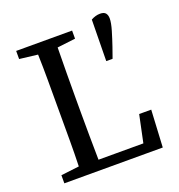

<svg xmlns="http://www.w3.org/2000/svg" viewBox="-127 -806 851 913"><g transform="rotate(-20 298.0 -350.0)"><path d="M44 -629V-670H327V-629L235 -618Q234 -554 233.5 -489Q233 -424 233 -359V-290Q233 -237 233.5 -175.5Q234 -114 235 -50H462L491 -188H552L542 0H44V-41L136 -52Q138 -117 138 -181Q138 -245 138 -309V-359Q138 -424 138 -489Q138 -554 136 -618ZM479 -700Q499 -700 507 -690Q515 -680 515 -663Q515 -641 504 -604Q493 -567 481 -532L462 -478H430L433 -687Q456 -700 479 -700Z"/></g></svg>

Font: Source Serif 4
Style: Regular
Weight: 400
Designer: Frank Grießhammer
Foundry: Adobe
Version: Version 4.005;hotconv 1.1.0;makeotfexe 2.6.0